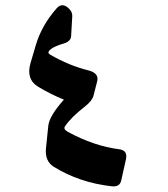

<svg xmlns="http://www.w3.org/2000/svg" viewBox="-20 -583 626 716"><path d="M191.4 -552.2Q212.4 -575.7 237.8 -550.3Q250 -538.1 249.5 -522.9L245.1 -446.3Q243.2 -431.2 225.1 -423.3Q165.5 -405.8 160.6 -388.2Q159.7 -383.8 167.5 -378.9Q237.8 -338.4 308.6 -320.8Q350.6 -310.5 342.3 -279.3L328.6 -226.1Q323.7 -207 296.4 -185.5Q244.1 -145 221.7 -110.8Q215.8 -101.1 232.9 -91.3Q331.1 -38.1 424.8 -26.4Q457 -22 449.7 11.2L432.1 89.8Q426.8 114.7 397.9 111.8Q276.4 98.6 179.2 38.1Q147 17.1 151.4 -29.8L160.2 -114.7Q164.6 -151.4 218.3 -211.4Q169.9 -231 123 -259Q76.2 -287.1 93.8 -347.7L113.8 -415.5Q135.3 -488.3 191.4 -552.2Z"/></svg>

Font: Amiri
Style: Bold Slanted
Weight: 700
Italic angle: 9°
Designer: Khaled Hosny
Version: Version 000.107